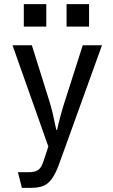

<svg xmlns="http://www.w3.org/2000/svg" viewBox="-20 -782 540 921"><path d="M94.2 -762.2H202.1V-654.3H94.2ZM299.3 -762.2H407.2V-654.3H299.3ZM40 -564.9H132.8L219.2 -289.1Q231.9 -248 250 -159.2H253.9Q267.6 -222.2 288.1 -287.1L377 -564.9H469.2L263.2 5.9Q237.8 76.2 205.6 99.6Q178.7 119.1 132.8 119.1H85L65.9 43.9H121.1Q159.7 43.9 175.3 20.5Q183.6 8.3 191.9 -18.1L211.9 -79.1Z"/></svg>

Font: BIZ UDGothic
Style: Regular
Weight: 400
Monospace: yes
Designer: TypeBank Co., Ltd.
Foundry: Morisawa Inc.
Version: Version 1.05